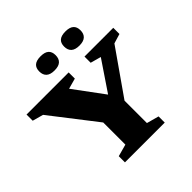

<svg xmlns="http://www.w3.org/2000/svg" viewBox="-228 -1112 1307 1307"><g transform="rotate(-45 426.0 -458.5)"><path d="M80 -623 2 -644.5V-704H407.5V-644.5L331 -623.5L523.5 -363L459 -360.5L636.5 -623.5L560 -644.5V-704H837V-644.5L767.5 -623.5L540.5 -299V-83.5L628.5 -59.5V0H245.5V-59.5L333 -83.5V-296.5ZM349.5 -781Q309 -781 289.8 -798.8Q270.5 -816.5 270.5 -850Q270.5 -883.5 289.8 -900.2Q309 -917 349.5 -917Q390 -917 409 -900.2Q428 -883.5 428 -850Q428 -816.5 409 -798.8Q390 -781 349.5 -781ZM589 -781Q548.5 -781 529.2 -798.8Q510 -816.5 510 -850Q510 -883.5 529.2 -900.2Q548.5 -917 589 -917Q629 -917 648.2 -900.2Q667.5 -883.5 667.5 -850Q667.5 -816.5 648.2 -798.8Q629 -781 589 -781Z"/></g></svg>

Font: Newsreader 7pt
Style: Bold
Weight: 700
Designer: Hugues Gentile
Foundry: Production Type
Version: Version 1.003